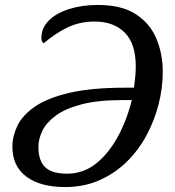

<svg xmlns="http://www.w3.org/2000/svg" viewBox="-20 -745 708 775"><path d="M243 10Q143 10 86.5 -32Q30 -74 30 -153Q30 -195 50 -237Q70 -279 120 -314Q170 -349 259 -370Q348 -391 485 -391H521Q524 -414 526 -436Q528 -458 528 -477Q528 -569 483.5 -613.5Q439 -658 362 -658Q300 -658 250 -633Q200 -608 156 -570Q147 -578 147 -591Q147 -632 177 -662Q207 -692 259 -708.5Q311 -725 375 -725Q471 -725 528.5 -687.5Q586 -650 611.5 -588.5Q637 -527 637 -455Q637 -390 620 -323.5Q603 -257 570.5 -197Q538 -137 490 -90.5Q442 -44 380 -17Q318 10 243 10ZM251 -44Q317 -44 368.5 -85.5Q420 -127 456.5 -195Q493 -263 512 -341H474Q374 -341 308 -323.5Q242 -306 204 -277.5Q166 -249 150.5 -216Q135 -183 135 -152Q135 -97 162 -70.5Q189 -44 251 -44Z"/></svg>

Font: NotoSerif-Italic
Style: Regular
Weight: 400
Italic angle: -12°
Designer: Monotype Design Team
Foundry: Monotype Imaging Inc.
Version: Version 2.007; ttfautohint (v1.8) -l 8 -r 50 -G 200 -x 14 -D